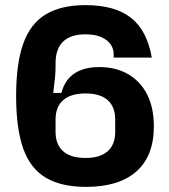

<svg xmlns="http://www.w3.org/2000/svg" viewBox="-20 -720 661 750"><path d="M316 10Q220 10 159.5 -25.5Q99 -61 71 -139Q43 -217 43 -345Q43 -472 71 -550Q99 -628 159 -664Q219 -700 314 -700Q428 -700 491 -651Q554 -602 573 -495H424V-509Q424 -530 411.5 -547.5Q399 -565 374.5 -575.5Q350 -586 314 -586Q256 -586 226.5 -557.5Q197 -529 197 -473V-458Q197 -440 195 -418Q193 -396 188 -357H220Q233 -408 270.5 -433Q308 -458 368 -458Q433 -458 481 -430Q529 -402 555 -350.5Q581 -299 581 -226Q581 -111 513 -50.5Q445 10 316 10ZM314 -103Q371 -103 400.5 -129Q430 -155 430 -205V-253Q430 -303 400.5 -329Q371 -355 314 -355Q257 -355 227 -329Q197 -303 197 -253V-205Q197 -155 227 -129Q257 -103 314 -103Z"/></svg>

Font: Mozilla Headline ExtraLight
Style: Regular
Weight: 200
Designer: Studio DRAMA
Foundry: Studio DRAMA
Version: Version 1.000